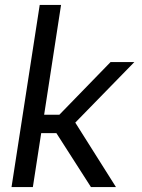

<svg xmlns="http://www.w3.org/2000/svg" viewBox="-20 -763 579 783"><path d="M351 0 210 -220H148L114 0H27L142 -743H229L160 -295H222L431 -510H528L287 -263L453 0Z"/></svg>

Font: Azeri Sans
Style: Italic
Weight: 400
Designer: Hector Gatti & Omnibus-Type (original fonts) / Cristiano Sobral (main changes and remastering)
Foundry: Omnibus-Type
Version: Version 0.07;August 21, 2020;FontCreator 13.0.0.2681 64-bit;